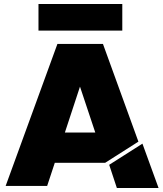

<svg xmlns="http://www.w3.org/2000/svg" viewBox="-20 -923 807 953"><path d="M171 -771H587V-903H171ZM491 -705H265L8 0H214L252 -115H502L667 -220ZM453 -265H302L377 -493ZM560 10H767L687 -210L522 -105Z"/></svg>

Font: Poppins STUK1
Style: Regular
Weight: 400
Designer: Jonny Pinhorn (original), Sammy Jo Hughes (modified version)
Foundry: Type Mafia
Version: Version 1.002;hotconv 1.0.109;makeotfexe 2.5.65596